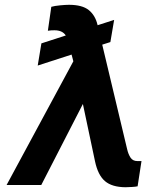

<svg xmlns="http://www.w3.org/2000/svg" viewBox="-20 -766 696 795"><path d="M452.6 -683.6 437 -591.8 403.3 -581.1 506.3 -148.9Q511.2 -127.4 520.5 -113.3Q529.8 -99.1 548.8 -99.1H565.9L549.8 5.4Q541 7.3 527.8 8.1Q514.6 8.8 499.5 9.3Q443.8 8.8 414.8 -15.9Q385.7 -40.5 373.5 -97.7L323.2 -335.4L150.9 0H7.3L283.7 -512.2L276.4 -540L136.2 -494.6L151.4 -586.4L252.4 -619.1Q238.3 -640.6 206.1 -640.6Q200.7 -640.6 193.1 -640.4Q185.5 -640.1 178.2 -638.7L192.4 -737.8Q206.1 -741.7 228.8 -743.9Q251.5 -746.1 265.6 -746.1Q320.3 -746.1 347.4 -724.4Q374.5 -702.6 383.8 -663.1L384.3 -661.6Z"/></svg>

Font: Inter Semi Bold
Style: Italic
Weight: 600
Italic angle: -9.39999°
Designer: Rasmus Andersson
Foundry: rsms
Version: Version 4.000;git-3c8e0fc